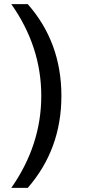

<svg xmlns="http://www.w3.org/2000/svg" viewBox="-20 -765 419 935"><path d="M35 150Q181 -59 181 -298Q181 -538 35 -745H115Q279 -559 279 -298Q279 -38 115 150Z"/></svg>

Font: Plus Jakarta Text
Style: Regular
Weight: 400
Designer: Gumpita Rahayu
Foundry: Tokotype Studio
Version: Version 1.000